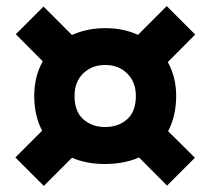

<svg xmlns="http://www.w3.org/2000/svg" viewBox="-20 -636 692 631"><path d="M124 -25 30.5 -118.5 118.5 -206.5Q92.5 -255.5 92.5 -321Q92.5 -384.5 120.5 -434.5L32 -523.5L123 -614.5L216.5 -521Q266 -543.5 326.5 -543.5Q385 -543.5 433.5 -521.5L528 -616L621.5 -522.5L531.5 -432Q559 -382.5 559 -321Q559 -255 532.5 -205L620.5 -117.5L529 -26L437 -118.5Q387.5 -97 324.5 -97Q264.5 -97 216.5 -117.5ZM325.5 -218.5Q369 -218.5 397.8 -244Q426.5 -269.5 426.5 -320.5Q426.5 -366.5 398 -394.5Q369.5 -422.5 326 -422.5Q282.5 -422.5 253.8 -395Q225 -367.5 225 -320.5Q225 -269.5 253.8 -244Q282.5 -218.5 325.5 -218.5Z"/></svg>

Font: Heraclito
Style: Bold
Weight: 700
Designer: Kostas Bartsokas (font) & Cristiano Sobral (main changes)
Foundry: Kostas Bartsokas (font) & Cristiano Sobral (main changes)
Version: Version 1.00;July 8, 2020;FontCreator 13.0.0.2655 64-bit